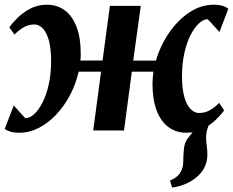

<svg xmlns="http://www.w3.org/2000/svg" viewBox="-26 -568 1014 836"><path d="M723.5 248.5 714 218Q736 209 748 197.2Q760 185.5 766 169Q772 153.5 772 133Q772 112.5 774 90.5Q775 55 792.5 33.2Q810 11.5 824 -6.5L900 -48.5Q884.5 -30 877.8 -9.5Q871 11 871.5 34Q871.5 48.5 874.2 67.8Q877 87 877 105.5Q877 136 863.8 162Q850.5 188 825 207.5Q804.5 223.5 779 234Q753.5 244.5 723.5 248.5ZM58 10Q35.5 10 20.2 5.5Q5 1 -5.5 -7L34 -109Q39 -103.5 45.5 -96Q52 -88.5 59.2 -80.5Q66.5 -72.5 73.2 -65.2Q80 -58 85 -53Q103.5 -53.5 123 -71.2Q142.5 -89 159.2 -121.8Q176 -154.5 186.2 -200.2Q196.5 -246 196.5 -302.5Q196.5 -356.5 186.8 -391.8Q177 -427 160.5 -444.2Q144 -461.5 124 -461.5Q100 -461.5 79.2 -450.2Q58.5 -439 37 -417.5L14.5 -449Q24 -463 46.5 -486.5Q69 -510 102.8 -528.8Q136.5 -547.5 178.5 -547.5Q222.5 -547.5 255.5 -523.5Q288.5 -499.5 307 -451.8Q325.5 -404 325.5 -333Q325.5 -326 325.2 -318.5Q325 -311 324 -304.5H420.5L452.5 -542.5H587L554 -304H653Q672 -369.5 710 -425Q748 -480.5 798.5 -514Q849 -547.5 905 -547.5Q927 -547.5 942.2 -543Q957.5 -538.5 968 -529.5L929.5 -428.5Q924.5 -434 917.8 -441.5Q911 -449 903.8 -457Q896.5 -465 889.8 -472.2Q883 -479.5 878 -484.5Q859.5 -484 840.2 -466.2Q821 -448.5 804 -415.8Q787 -383 776.8 -337.2Q766.5 -291.5 766.5 -235Q766.5 -181.5 776.5 -146.2Q786.5 -111 803.5 -93.5Q820.5 -76 840 -76Q865 -76 885.8 -87Q906.5 -98 928.5 -120L950 -87.5Q941 -74 918.2 -50.8Q895.5 -27.5 862 -8.8Q828.5 10 785.5 10Q740.5 10 707 -15Q673.5 -40 655.5 -88.5Q637.5 -137 638 -206.5Q638 -218 639.2 -230.8Q640.5 -243.5 642 -256H548L514 0H380L414 -256H316.5Q304.5 -202.5 279.2 -154.5Q254 -106.5 219.2 -69.5Q184.5 -32.5 143.2 -11.2Q102 10 58 10Z"/></svg>

Font: Merriweather 48pt
Style: Bold Italic
Weight: 700
Italic angle: -7.8°
Version: Version 2.101